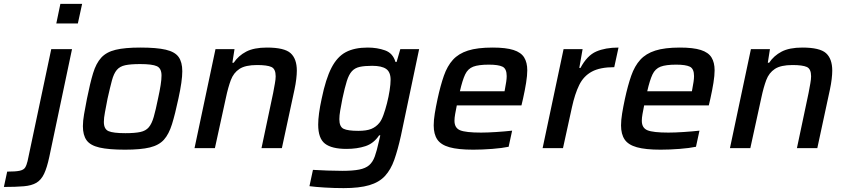

<svg xmlns="http://www.w3.org/2000/svg" viewBox="-123 -763 4362 989"><path d="M167 -642 188 -743H300L278 -642ZM-103 200 -86 121Q-42 121 -21.5 116.5Q-1 112 6.5 100Q14 88 19 67L141 -510H248L131 45Q119 101 104 132.5Q89 164 64.5 178.5Q40 193 -0.5 196.5Q-41 200 -103 200Z M521 8Q437 8 389.5 -3Q342 -14 323 -40.5Q304 -67 304 -113Q304 -140 310 -174.5Q316 -209 325 -255Q341 -335 356.5 -386Q372 -437 398.5 -466Q425 -495 472.5 -506.5Q520 -518 600 -518Q684 -518 731 -507Q778 -496 797 -469.5Q816 -443 816 -396Q816 -346 796 -255Q779 -175 763 -123.5Q747 -72 721.5 -43.5Q696 -15 649 -3.5Q602 8 521 8ZM523 -77Q571 -77 599.5 -83Q628 -89 643.5 -107.5Q659 -126 669 -161Q679 -196 691 -255Q700 -296 704.5 -325Q709 -354 709 -374Q709 -411 685 -422Q661 -433 599 -433Q550 -433 522 -427Q494 -421 478.5 -402.5Q463 -384 453.5 -348.5Q444 -313 431 -255Q423 -213 417.5 -184Q412 -155 412 -135Q412 -98 436 -87.5Q460 -77 523 -77Z M879 0 987 -510H1085L1074 -440H1081Q1105 -476 1145 -497Q1185 -518 1252 -518Q1342 -518 1374 -489Q1406 -460 1406 -399Q1406 -381 1403 -355.5Q1400 -330 1394 -302L1329 0H1224L1284 -284Q1289 -311 1293 -333Q1297 -355 1297 -370Q1297 -408 1275 -418Q1253 -428 1201 -428Q1141 -428 1110.5 -408Q1080 -388 1066 -350.5Q1052 -313 1041 -261L984 0Z M1647 206Q1599 206 1549.5 203Q1500 200 1471 196L1489 112Q1521 114 1563.5 115.5Q1606 117 1640 117Q1694 117 1727 110.5Q1760 104 1778.5 88Q1797 72 1807.5 43Q1818 14 1828 -32Q1830 -40 1832 -49Q1834 -58 1836 -66H1830Q1802 -24 1759 -10Q1716 4 1662 4Q1586 4 1551 -23Q1516 -50 1516 -121Q1516 -147 1520.5 -180.5Q1525 -214 1534 -255Q1555 -357 1584.5 -414Q1614 -471 1658.5 -494.5Q1703 -518 1771 -518Q1820 -518 1860.5 -503.5Q1901 -489 1914 -444H1920L1939 -510H2036L1942 -63Q1926 9 1908 60Q1890 111 1860 143.5Q1830 176 1779 191Q1728 206 1647 206ZM1723 -89Q1765 -89 1789.5 -99Q1814 -109 1831 -130Q1842 -143 1852 -170.5Q1862 -198 1870.5 -231.5Q1879 -265 1884 -297.5Q1889 -330 1889 -352Q1889 -392 1866 -408Q1843 -424 1794 -424Q1755 -424 1730 -418.5Q1705 -413 1689.5 -396Q1674 -379 1663.5 -345.5Q1653 -312 1641 -256Q1634 -220 1629.5 -194Q1625 -168 1625 -149Q1625 -110 1647 -99.5Q1669 -89 1723 -89Z M2315 8Q2237 8 2192.5 -4.5Q2148 -17 2129.5 -44.5Q2111 -72 2111 -117Q2111 -144 2116.5 -178Q2122 -212 2131 -254Q2146 -323 2163.5 -373Q2181 -423 2210 -455Q2239 -487 2287.5 -502.5Q2336 -518 2414 -518Q2483 -518 2522 -505.5Q2561 -493 2577 -467Q2593 -441 2593 -401Q2593 -374 2587 -336.5Q2581 -299 2571 -254L2563 -220H2230Q2225 -195 2221.5 -175.5Q2218 -156 2218 -141Q2218 -104 2247 -92Q2276 -80 2355 -80Q2388 -80 2433.5 -83Q2479 -86 2515 -90L2497 -7Q2464 0 2412.5 4Q2361 8 2315 8ZM2246 -293H2476L2478 -304Q2482 -325 2484.5 -341.5Q2487 -358 2487 -371Q2487 -409 2465.5 -419.5Q2444 -430 2395 -430Q2342 -430 2314.5 -419.5Q2287 -409 2273 -379.5Q2259 -350 2246 -293Z M2672 0 2780 -510H2878L2861 -413H2867Q2901 -477 2948 -497.5Q2995 -518 3063 -518L3041 -417Q2968 -417 2925.5 -394Q2883 -371 2860.5 -325Q2838 -279 2823 -210L2777 0Z M3280 8Q3202 8 3157.5 -4.5Q3113 -17 3094.5 -44.5Q3076 -72 3076 -117Q3076 -144 3081.5 -178Q3087 -212 3096 -254Q3111 -323 3128.5 -373Q3146 -423 3175 -455Q3204 -487 3252.5 -502.5Q3301 -518 3379 -518Q3448 -518 3487 -505.5Q3526 -493 3542 -467Q3558 -441 3558 -401Q3558 -374 3552 -336.5Q3546 -299 3536 -254L3528 -220H3195Q3190 -195 3186.5 -175.5Q3183 -156 3183 -141Q3183 -104 3212 -92Q3241 -80 3320 -80Q3353 -80 3398.5 -83Q3444 -86 3480 -90L3462 -7Q3429 0 3377.5 4Q3326 8 3280 8ZM3211 -293H3441L3443 -304Q3447 -325 3449.5 -341.5Q3452 -358 3452 -371Q3452 -409 3430.5 -419.5Q3409 -430 3360 -430Q3307 -430 3279.5 -419.5Q3252 -409 3238 -379.5Q3224 -350 3211 -293Z M3637 0 3745 -510H3843L3832 -440H3839Q3863 -476 3903 -497Q3943 -518 4010 -518Q4100 -518 4132 -489Q4164 -460 4164 -399Q4164 -381 4161 -355.5Q4158 -330 4152 -302L4087 0H3982L4042 -284Q4047 -311 4051 -333Q4055 -355 4055 -370Q4055 -408 4033 -418Q4011 -428 3959 -428Q3899 -428 3868.5 -408Q3838 -388 3824 -350.5Q3810 -313 3799 -261L3742 0Z"/></svg>

Font: Saira Medium
Style: Italic
Weight: 500
Italic angle: -12°
Designer: Hector Gatti with collaboration of the Omnibus-Type team
Foundry: Omnibus-Type
Version: Version 1.100; ttfautohint (v1.8.3)